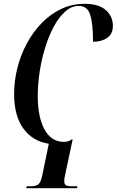

<svg xmlns="http://www.w3.org/2000/svg" viewBox="-20 -747 612 1007"><path d="M117 240 120 230H141Q169 230 181.5 219.5Q194 209 202 171L236 7Q151 -6 102.5 -73Q54 -140 54 -254Q54 -322 71 -390Q88 -458 120.5 -518.5Q153 -579 198.5 -626Q244 -673 301 -700Q358 -727 425 -727Q497 -727 534.5 -694.5Q572 -662 572 -611Q572 -569 542.5 -548.5Q513 -528 468 -528Q468 -620 453.5 -668Q439 -716 393 -716Q355 -716 322 -686.5Q289 -657 262.5 -608Q236 -559 217 -497.5Q198 -436 188 -370.5Q178 -305 178 -244Q178 -133 213.5 -68Q249 -3 315 -3Q340 -3 356 -16L361 -15L324 158Q321 172 319 182.5Q317 193 317 204Q317 219 326 224.5Q335 230 357 230H386L384 240Z"/></svg>

Font: Noto Serif Display ExtraCondensed SemiBold
Style: Italic
Weight: 600
Width: 2
Italic angle: -12°
Designer: Monotype Design Team
Foundry: Monotype Imaging Inc.
Version: Version 2.009